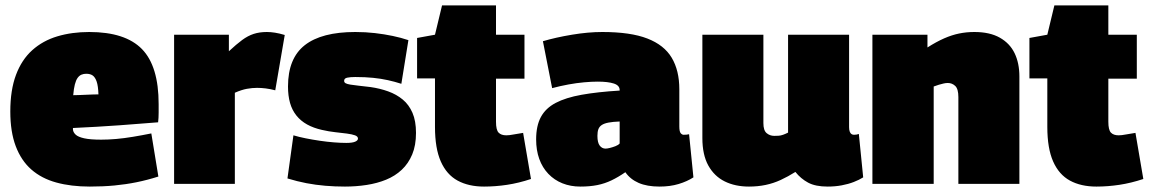

<svg xmlns="http://www.w3.org/2000/svg" viewBox="-20 -678 4243 708"><path d="M311 10Q242 10 187.5 -5Q133 -20 95.5 -53Q58 -86 38 -139Q18 -192 18 -267Q18 -346 39 -402Q60 -458 99 -493Q138 -528 191.5 -544Q245 -560 309 -560Q442 -560 503.5 -497Q565 -434 565 -294Q565 -282 565 -262.5Q565 -243 563 -227Q535 -225 498.5 -222Q462 -219 420.5 -216Q379 -213 335.5 -210.5Q292 -208 249 -206Q249 -205 249 -203.5Q249 -202 249 -200Q250 -190 259 -181.5Q268 -173 290.5 -168Q313 -163 353 -163Q379 -163 408 -165.5Q437 -168 470 -173.5Q503 -179 538 -186L564 -27Q523 -14 483.5 -6Q444 2 402 6Q360 10 311 10ZM250 -327Q260 -327 271.5 -327.5Q283 -328 295.5 -328.5Q308 -329 320 -329.5Q332 -330 343 -330Q342 -361 336.5 -377Q331 -393 322 -399.5Q313 -406 298 -406Q288 -406 280 -402.5Q272 -399 266 -390.5Q260 -382 256 -366.5Q252 -351 250 -327Z M824 -550V-489Q852 -515 873 -530.5Q894 -546 915.5 -553Q937 -560 964 -560Q978 -560 994 -557.5Q1010 -555 1030 -549L995 -345Q976 -350 959.5 -352Q943 -354 928 -354Q910 -354 890.5 -350.5Q871 -347 846 -336V0H622V-550Z M1040 -20 1062 -179Q1082 -173 1107 -168Q1132 -163 1159 -159Q1186 -155 1211.5 -153Q1237 -151 1257 -151Q1279 -151 1289.5 -155.5Q1300 -160 1300 -167Q1300 -175 1289 -179Q1278 -183 1259 -185.5Q1240 -188 1216.5 -190.5Q1193 -193 1167 -199Q1136 -206 1112.5 -219Q1089 -232 1073 -252Q1057 -272 1049.5 -298.5Q1042 -325 1042 -359Q1042 -463 1104 -511.5Q1166 -560 1290 -560Q1328 -560 1362.5 -556Q1397 -552 1428 -545.5Q1459 -539 1486 -530L1460 -369Q1435 -377 1410 -382.5Q1385 -388 1356 -391Q1327 -394 1290 -394Q1271 -394 1260 -391.5Q1249 -389 1249 -380Q1249 -374 1254.5 -371Q1260 -368 1272 -366Q1284 -364 1302.5 -362Q1321 -360 1346 -357Q1381 -352 1411.5 -341Q1442 -330 1465 -311Q1488 -292 1501 -262Q1514 -232 1514 -188Q1514 -142 1500 -108.5Q1486 -75 1461.5 -52Q1437 -29 1404 -15.5Q1371 -2 1332 4Q1293 10 1252 10Q1215 10 1179.5 7Q1144 4 1110 -2.5Q1076 -9 1040 -20Z M1765 10Q1708 10 1667.5 -12Q1627 -34 1605.5 -82.5Q1584 -131 1584 -210V-389H1518V-538L1584 -550L1610 -658H1809V-550H1914V-388H1809V-229Q1809 -199 1818.5 -189Q1828 -179 1847 -179Q1858 -179 1873 -182Q1888 -185 1909 -188L1938 -18Q1893 -3 1850 3.5Q1807 10 1765 10Z M1957 -164Q1957 -214 1974.5 -246.5Q1992 -279 2029 -298.5Q2066 -318 2124.5 -328.5Q2183 -339 2265 -344V-346Q2265 -363 2243.5 -370Q2222 -377 2184 -377Q2162 -377 2134 -374.5Q2106 -372 2076 -366.5Q2046 -361 2016 -353L1982 -526Q2029 -540 2089 -550Q2149 -560 2201 -560Q2305 -560 2367 -536Q2429 -512 2457 -465Q2485 -418 2485 -349V-212Q2485 -193 2490 -187Q2495 -181 2501 -181Q2506 -181 2511.5 -181.5Q2517 -182 2521 -183L2537 -24Q2514 -9 2482.5 0.5Q2451 10 2412 10Q2366 10 2335 -3.5Q2304 -17 2286 -43Q2260 -25 2235 -13Q2210 -1 2182.5 4.5Q2155 10 2120 10Q2084 10 2054 -2Q2024 -14 2002 -37Q1980 -60 1968.5 -92Q1957 -124 1957 -164ZM2183 -177Q2183 -152 2191.5 -141Q2200 -130 2213 -130Q2219 -130 2229 -132.5Q2239 -135 2249.5 -139Q2260 -143 2265 -149V-230Q2240 -229 2224 -226Q2208 -223 2199 -217Q2190 -211 2186.5 -201.5Q2183 -192 2183 -177Z M2742 10Q2691 10 2652.5 -9Q2614 -28 2592 -67.5Q2570 -107 2570 -169V-550H2795V-224Q2795 -197 2807 -187Q2819 -177 2835 -177Q2844 -177 2851.5 -177.5Q2859 -178 2867.5 -181Q2876 -184 2886 -189V-550H3111V-209Q3111 -199 3113.5 -192.5Q3116 -186 3120 -183.5Q3124 -181 3129 -181Q3139 -181 3147 -184L3163 -24Q3149 -15 3128.5 -7Q3108 1 3083.5 5.5Q3059 10 3032 10Q2987 10 2960 -4.5Q2933 -19 2913 -44Q2886 -27 2859 -14.5Q2832 -2 2803 4Q2774 10 2742 10Z M3197 0V-550H3400V-503Q3433 -524 3461.5 -536.5Q3490 -549 3517 -554.5Q3544 -560 3573 -560Q3630 -560 3667 -539Q3704 -518 3721.5 -481.5Q3739 -445 3739 -396V0H3514V-320Q3514 -350 3502.5 -361Q3491 -372 3475 -372Q3467 -372 3459 -370Q3451 -368 3442 -365.5Q3433 -363 3423 -359V0Z M4023 10Q3966 10 3925.5 -12Q3885 -34 3863.5 -82.5Q3842 -131 3842 -210V-389H3776V-538L3842 -550L3868 -658H4067V-550H4172V-388H4067V-229Q4067 -199 4076.5 -189Q4086 -179 4105 -179Q4116 -179 4131 -182Q4146 -185 4167 -188L4196 -18Q4151 -3 4108 3.5Q4065 10 4023 10Z"/></svg>

Font: Georama Black
Style: Regular
Weight: 900
Designer: Jean-Baptiste Levee
Foundry: Production Type
Version: Version 1.001